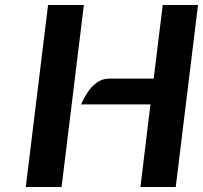

<svg xmlns="http://www.w3.org/2000/svg" viewBox="-20 -747 811 767"><path d="M541 0 581 -330H304Q313 -352 328.5 -376Q344 -400 366 -416.5Q388 -433 417 -433H594L630 -727H771L682 0ZM83 0 172 -727H315L226 0Z"/></svg>

Font: Expletus Sans
Style: Italic
Weight: 400
Italic angle: -7°
Designer: Jasper de Waard
Foundry: Designtown
Version: Version 7.500